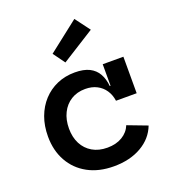

<svg xmlns="http://www.w3.org/2000/svg" viewBox="-151 -943 945 1065"><g transform="rotate(-20 322.0 -411.0)"><path d="M339 10.5Q250.5 10.5 185.8 -25Q121 -60.5 85.8 -123.8Q50.5 -187 50.5 -269.5Q50.5 -332.5 69.5 -384.2Q88.5 -436 123.5 -474Q158.5 -512 206.2 -532.8Q254 -553.5 311 -553.5Q363.5 -553.5 396.8 -536.8Q430 -520 447.2 -489.2Q464.5 -458.5 468.5 -416H496L473 -327.5Q468 -363.5 449.8 -390.5Q431.5 -417.5 402.2 -432.5Q373 -447.5 334 -447.5Q286 -447.5 250.2 -425.2Q214.5 -403 194.8 -363.2Q175 -323.5 175 -271Q175 -220 195 -181.2Q215 -142.5 252 -120.8Q289 -99 340.5 -99Q392 -99 428.5 -121Q465 -143 480 -180.5L596 -136.5Q570 -68 502.2 -28.8Q434.5 10.5 339 10.5ZM473 -327.5V-543H595V-327.5ZM411 -833 476.5 -745.5 282 -623 231.5 -692.5Z"/></g></svg>

Font: Hepta Slab ExtraLight SemiBold
Style: Regular
Weight: 600
Version: Version 1.102